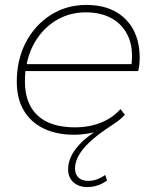

<svg xmlns="http://www.w3.org/2000/svg" viewBox="-20 -543 633 778"><path d="M334 215Q299 215 277.5 195.5Q256 176 256 143Q256 117 268 91Q280 65 307 37Q328 16 361 -7Q346 -3 331 -1Q306 3 281 3Q209 3 156.5 -22.5Q104 -48 76 -96Q48 -144 48 -212Q48 -301 84.5 -371Q121 -441 185 -482Q249 -523 330 -523Q397 -523 445 -497.5Q493 -472 519.5 -424Q546 -376 546 -309Q546 -295 544.5 -281Q543 -267 540 -255H83Q81 -235 81 -213Q81 -123 132.5 -75Q184 -27 284 -27Q342 -27 390 -46.5Q438 -66 468 -101L486 -78Q477 -68 466 -59Q455 -50 443 -42Q356 14 320 57Q284 100 284 139Q284 163 298 176.5Q312 190 338 190Q356 190 373.5 183.5Q391 177 406 166L414 188Q397 201 376.5 208Q356 215 334 215ZM88 -283H513Q520 -347 501 -392Q480 -441 435.5 -467Q391 -493 328 -493Q257 -493 201 -456.5Q145 -420 113 -357Q96 -323 88 -283Z"/></svg>

Font: Montserrat Thin ExtraLight
Style: Italic
Weight: 250
Italic angle: -11.3°
Version: Version 9.000